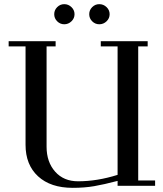

<svg xmlns="http://www.w3.org/2000/svg" viewBox="-20 -902 793 932"><path d="M22 -676.8V-702.1H250V-676.8H206.1V-189.9Q206.1 -115.7 247.6 -68.8Q289.1 -22 358.9 -22Q452.1 -22 550.8 -53.2V-676.8H469.2V-702.1H696.8V-676.8H650.9V-25.9H732.9V0H550.8V-23.9Q483.9 -6.3 437 1.7Q390.1 9.8 333 9.8Q225.6 9.8 164.8 -46.1Q104 -102.1 104 -199.2V-676.8ZM257.6 -798.6Q243.2 -813 243.2 -833Q243.2 -853 257.6 -867.4Q272 -881.8 292 -881.8Q312 -881.8 326.9 -867.4Q341.8 -853 341.8 -833Q341.8 -813 326.9 -798.6Q312 -784.2 292 -784.2Q272 -784.2 257.6 -798.6ZM461.9 -881.8Q482.4 -881.8 497.3 -867.4Q512.2 -853 512.2 -833Q512.2 -813 497.3 -798.6Q482.4 -784.2 461.9 -784.2Q441.9 -784.2 427.5 -798.6Q413.1 -813 413.1 -833Q413.1 -853 427.5 -867.4Q441.9 -881.8 461.9 -881.8Z"/></svg>

Font: Dehuti Alt
Style: Bold
Weight: 700
Version: Version 1.2